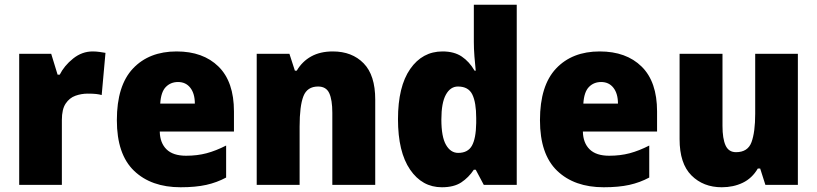

<svg xmlns="http://www.w3.org/2000/svg" viewBox="-20 -780 3446 810"><path d="M371 -563Q385 -563 399.5 -561Q414 -559 425 -557L409 -379Q399 -382 385.5 -383.5Q372 -385 350 -385Q323 -385 298 -376Q273 -367 257 -343Q241 -319 241 -274V0H61V-553H196L223 -465H232Q251 -503 288.5 -533Q326 -563 371 -563Z M725 -563Q837 -563 902 -499Q967 -435 967 -310V-225H654Q655 -177 682.5 -150Q710 -123 765 -123Q812 -123 851.5 -133.5Q891 -144 934 -166V-31Q895 -10 850 0Q805 10 742 10Q618 10 545.5 -59.5Q473 -129 473 -273Q473 -419 541 -491Q609 -563 725 -563ZM731 -434Q700 -434 679.5 -413Q659 -392 656 -343H802Q802 -385 783 -409.5Q764 -434 731 -434Z M1384 -563Q1465 -563 1514 -513Q1563 -463 1563 -360V0H1382V-304Q1382 -359 1369 -387Q1356 -415 1322 -415Q1276 -415 1260 -374Q1244 -333 1244 -246V0H1063V-553H1201L1224 -482H1232Q1255 -521 1293 -542Q1331 -563 1384 -563Z M1844 10Q1761 10 1710 -64.5Q1659 -139 1659 -277Q1659 -415 1710.5 -489Q1762 -563 1847 -563Q1896 -563 1928 -541.5Q1960 -520 1982 -482H1987Q1984 -509 1981.5 -542Q1979 -575 1979 -603V-760H2160V0H2021L1987 -64H1979Q1957 -31 1926 -10.5Q1895 10 1844 10ZM1913 -135Q1954 -135 1971 -165.5Q1988 -196 1989 -261V-282Q1989 -348 1972.5 -381.5Q1956 -415 1912 -415Q1880 -415 1861 -380.5Q1842 -346 1842 -276Q1842 -203 1861.5 -169Q1881 -135 1913 -135Z M2510 -563Q2622 -563 2687 -499Q2752 -435 2752 -310V-225H2439Q2440 -177 2467.5 -150Q2495 -123 2550 -123Q2597 -123 2636.5 -133.5Q2676 -144 2719 -166V-31Q2680 -10 2635 0Q2590 10 2527 10Q2403 10 2330.5 -59.5Q2258 -129 2258 -273Q2258 -419 2326 -491Q2394 -563 2510 -563ZM2516 -434Q2485 -434 2464.5 -413Q2444 -392 2441 -343H2587Q2587 -385 2568 -409.5Q2549 -434 2516 -434Z M3346 -553V0H3209L3187 -69H3177Q3153 -28 3113.5 -9Q3074 10 3025 10Q2947 10 2897 -40Q2847 -90 2847 -193V-553H3028V-249Q3028 -195 3041 -166.5Q3054 -138 3085 -138Q3135 -138 3150.5 -180.5Q3166 -223 3166 -300V-553Z"/></svg>

Font: Noto Sans Ethiopic SemiCondensed Black
Style: Regular
Weight: 900
Width: 4
Designer: Monotype Design Team
Foundry: Monotype Imaging Inc.
Version: Version 2.102; ttfautohint (v1.8.4.7-5d5b)